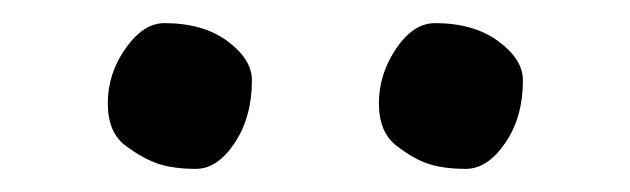

<svg xmlns="http://www.w3.org/2000/svg" viewBox="-20 -772 545 166"><path d="M356 -752Q389.6 -752 410.9 -736.3Q432.1 -720.7 432.1 -702.6Q432.1 -670.4 416.7 -648.2Q401.4 -626 382.8 -626Q364.3 -626 351.1 -630.1Q337.9 -634.3 322.8 -646Q307.6 -657.7 307.6 -682.6Q307.6 -708 322.5 -730Q337.4 -752 356 -752ZM122.1 -752Q155.8 -752 176.8 -736.3Q197.8 -720.7 197.8 -702.6Q197.8 -670.9 182.9 -648.4Q168 -626 149.4 -626Q130.9 -626 117.7 -630.1Q104.5 -634.3 88.9 -645.8Q73.2 -657.2 73.2 -682.6Q73.2 -708.5 88.6 -730.2Q104 -752 122.1 -752Z"/></svg>

Font: NoticiaText-BoldItalic
Style: Bold Italic
Weight: 700
Italic angle: -8°
Designer: JM Sole
Foundry: JM Sole
Version: Version 1.003